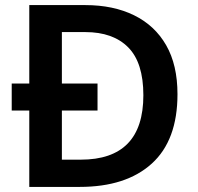

<svg xmlns="http://www.w3.org/2000/svg" viewBox="-20 -734 776 754"><path d="M315 -714Q425 -714 506.5 -674Q588 -634 632.5 -556.5Q677 -479 677 -364Q677 -183 576 -91.5Q475 0 293 0H95V-300H26V-406H95V-714ZM315 -608H223V-406H363V-300H223V-107H297Q543 -107 543 -360Q543 -488 483.5 -548Q424 -608 315 -608Z"/></svg>

Font: Noto Sans Hanifi Rohingya SemiBold
Style: Regular
Weight: 600
Version: Version 2.101